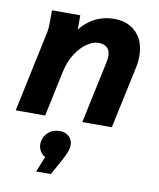

<svg xmlns="http://www.w3.org/2000/svg" viewBox="-90 -607 795 962"><g transform="rotate(10 307.5 -126.5)"><path d="M6 0 91 -400Q96 -421 97 -437.5Q98 -454 98 -476V-525H242V-414L223 -424Q254 -477 303 -507Q352 -537 416 -537Q461 -537 495.5 -517.5Q530 -498 549.5 -462Q569 -426 569 -374Q569 -360 567.5 -345Q566 -330 562 -313L495 0H345L412 -315Q414 -324 415 -332Q416 -340 416 -347Q416 -377 400.5 -391Q385 -405 357 -405Q330 -405 299 -384.5Q268 -364 242.5 -325Q217 -286 205 -231L156 0ZM305 144Q303 155 294 174.5Q285 194 270 221L235 284H160L192 205Q177 199 165 178Q153 157 158 130Q164 102 185.5 83Q207 64 243 64Q275 64 294 86Q313 108 305 144Z"/></g></svg>

Font: Radio Canada
Style: Italic
Weight: 400
Italic angle: -12°
Designer: Charles Daoud, Etienne Aubert Bonn, Alexandre Saumier Demers, Jacques Le Bailly
Foundry: Radio-Canada
Version: Version 2.104;gftools[0.9.28.dev5+ged2979d]